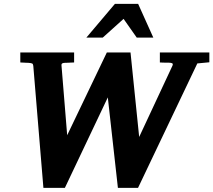

<svg xmlns="http://www.w3.org/2000/svg" viewBox="-20 -937 1082 974"><path d="M981 -615.2 680.2 16.1H578.1L526.9 -442.9L309.1 16.1H200.2L148.9 -603Q147.9 -612.8 142.8 -615Q137.7 -617.2 125 -618.2Q118.7 -618.2 111.3 -618.7Q105 -619.1 97.4 -619.4Q89.8 -619.6 83 -620.1V-670.9H356V-620.1Q347.2 -619.6 338.6 -619.4Q330.1 -619.1 323.2 -618.7Q314.9 -618.2 308.1 -618.2Q301.8 -618.2 296.4 -615.7Q291 -613.3 292 -604L320.8 -251L522 -670.9H642.1L686 -242.2L855 -604Q856.9 -608.9 856.4 -611.8Q856 -614.7 853.3 -616.2Q850.6 -617.7 846.2 -618.2Q841.8 -618.7 835.9 -619.1H820.8Q814 -619.1 806.2 -619.4Q798.3 -619.6 791 -620.1V-670.9H1042V-621.1ZM673.8 -746.1 606.9 -841.3 501 -746.1H418L563 -917.5H680.7L757.8 -746.1Z"/></svg>

Font: Charis SIL APac
Style: Bold Italic
Weight: 700
Italic angle: -11°
Foundry: SIL International
Version: Version 5.000